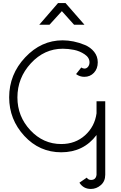

<svg xmlns="http://www.w3.org/2000/svg" viewBox="-20 -966 791 1257"><path d="M533 -804H465L385 -893L304 -804H237L360 -946H409ZM612 178V-82Q527 31 381 31Q238 31 139 -76.5Q40 -184 40 -329Q40 -479 145 -590.5Q250 -702 390 -702Q425 -702 462 -694.5Q499 -687 536 -671.5Q573 -656 596.5 -626.5Q620 -597 620 -558Q620 -516 595 -489.5Q570 -463 532 -463Q502 -463 478 -481L512 -524Q523 -517 533 -517Q547 -517 556.5 -529Q566 -541 566 -558Q566 -589 534 -610.5Q502 -632 464.5 -639.5Q427 -647 391 -647Q270 -647 182 -551.5Q94 -456 94 -328Q94 -204 178.5 -113.5Q263 -23 381 -23Q473 -23 536.5 -80Q600 -137 612 -224V-303H669V178Q669 221 640 246Q611 271 575 271Q526 271 500 230L548 197Q558 212 576 212Q608 212 612 178Z"/></svg>

Font: Bellota
Style: Regular
Weight: 400
Designer: Kemie Guaida
Foundry: Kemie Guaida
Version: Version 1.000;PS 002.000;hotconv 1.0.70;makeotf.lib2.5.58329